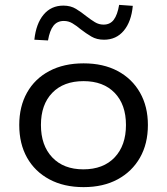

<svg xmlns="http://www.w3.org/2000/svg" viewBox="-20 -759 685 788"><path d="M323 9Q242 9 182.5 -23Q123 -55 91 -112Q59 -169 59 -246Q59 -322 91 -379Q123 -436 182.5 -467.5Q242 -499 323 -499Q404 -499 463 -467.5Q522 -436 554.5 -379Q587 -322 587 -246Q587 -169 554.5 -112Q522 -55 463 -23Q404 9 323 9ZM322 -64Q404 -64 450.5 -113Q497 -162 497 -246Q497 -330 450.5 -378Q404 -426 323 -426Q241 -426 194.5 -378Q148 -330 148 -246Q148 -162 194.5 -113Q241 -64 322 -64ZM177 -593 121 -596Q128 -662 159 -699Q190 -736 240 -736Q270 -736 292 -722.5Q314 -709 335 -692Q353 -678 369.5 -668Q386 -658 405 -658Q432 -658 447 -678Q462 -698 469 -739L525 -735Q519 -670 488 -633Q457 -596 407 -596Q377 -596 355 -609Q333 -622 311 -639Q293 -654 277 -663.5Q261 -673 242 -673Q215 -673 199.5 -653.5Q184 -634 177 -593Z"/></svg>

Font: Nunito Sans 10pt SemiExpanded
Style: Regular
Weight: 400
Width: 6
Designer: Vernon Adams
Foundry: Vernon Adams
Version: Version 3.101;gftools[0.9.27]